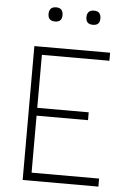

<svg xmlns="http://www.w3.org/2000/svg" viewBox="-60 -955 679 1000"><g transform="rotate(5 279.0 -455.5)"><path d="M156 -873Q156 -911 193 -911Q229 -911 229 -873Q229 -837 193 -837Q156 -837 156 -873ZM354 -873Q354 -911 391 -911Q427 -911 427 -873Q427 -837 391 -837Q354 -837 354 -873ZM97 -700H493V-658H140V-381H409V-340H140V-42H493V0H97Z"/></g></svg>

Font: Haskoy ExtraLight
Style: Regular
Weight: 200
Designer: Ertekin Erdin
Foundry: Ertekin Erdin
Version: Version 2.000; ttfautohint (v1.8.4.7-5d5b)